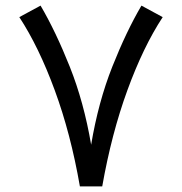

<svg xmlns="http://www.w3.org/2000/svg" viewBox="-20 -664 648 684"><path d="M264.6 0Q231.9 -188 175 -342.5Q118.2 -497.1 48.8 -603L124.5 -644Q178.2 -552.7 228.5 -426.5Q278.8 -300.3 304.7 -148.4Q330.1 -300.3 380.1 -426.5Q430.2 -552.7 483.9 -644L559.6 -603Q490.2 -497.1 433.8 -342.5Q377.4 -188 344.2 0Z"/></svg>

Font: Vazir FD
Style: Regular-FD
Weight: 400
Designer: Saber Rastikerdar
Foundry: Saber Rastikerdar
Version: Version 30.0.0